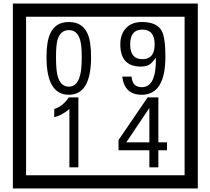

<svg xmlns="http://www.w3.org/2000/svg" viewBox="-20 -980 1195 1090"><path d="M1103 90H53V-960H1103ZM1028 15V-885H128V15ZM497 -656Q497 -442 371 -442Q244 -442 244 -656Q244 -744 265 -789Q294 -855 371 -855Q448 -855 477 -789Q497 -745 497 -656ZM444 -656Q444 -723 435 -752Q420 -809 371 -809Q322 -809 306 -752Q298 -723 298 -656Q298 -587 306 -553Q322 -488 371 -488Q419 -488 435 -554Q444 -587 444 -656ZM919 -658Q919 -442 784 -442Q687 -442 674 -545H727Q731 -485 785 -485Q868 -485 865 -652Q844 -625 834 -617Q814 -602 780 -602Q663 -602 663 -728Q663 -786 695.5 -820.5Q728 -855 786 -855Q870 -855 898 -805Q919 -766 919 -658ZM858 -728Q858 -812 788 -812Q719 -812 719 -728Q719 -644 788 -644Q858 -644 858 -728ZM425 -30H374V-361Q328 -323 288 -315V-361Q339 -378 370 -427H425ZM928 -127H879V-30H828V-127H653V-185L818 -427H879V-172H928ZM828 -172V-367L697 -172Z"/></svg>

Font: Unicode BMP Fallback SIL
Style: Regular
Weight: 400
Foundry: NRSI, SIL International
Version: Version 5.1 Based on Unicode 5.1